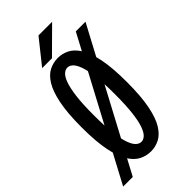

<svg xmlns="http://www.w3.org/2000/svg" viewBox="-295 -934 1042 1042"><g transform="rotate(-45 226.0 -413.5)"><path d="M470.4 -738.6 56.1 38.6H-17.7L396.1 -738.6ZM224.6 11Q190.3 11 158.9 -4.5Q127.6 -20 103.1 -59Q78.6 -98 64.4 -168.3Q50.1 -238.6 50.1 -348Q50.1 -457.1 64.4 -527.1Q78.6 -597 103.1 -636Q127.6 -675 158.9 -690.5Q190.3 -706 224.6 -706Q258.6 -706 289.7 -690.5Q320.8 -675 345.3 -636Q369.8 -597 383.9 -527.1Q398 -457.1 398 -348Q398 -238.6 383.9 -168.3Q369.8 -98 345.3 -59Q320.8 -20 289.7 -4.5Q258.6 11 224.6 11ZM224.6 -62.7Q240 -62.7 254.4 -75.7Q268.7 -88.6 280.4 -120.3Q292 -152 298.6 -207.5Q305.3 -263.1 305.3 -348Q305.3 -432.6 298.6 -487.9Q292 -543.2 280.4 -574.8Q268.7 -606.4 254.4 -619.3Q240 -632.3 224.6 -632.3Q209.1 -632.3 194.6 -619.3Q180.1 -606.4 168.6 -574.8Q157.1 -543.2 150.2 -487.9Q143.3 -432.6 143.3 -348Q143.3 -263.1 150.2 -207.5Q157.1 -152 168.6 -120.3Q180.1 -88.6 194.6 -75.7Q209.1 -62.7 224.6 -62.7ZM126.1 -726.8 237.4 -866.4H342.1L201.3 -726.8Z"/></g></svg>

Font: League Mono Thin Condensed
Style: Regular
Weight: 100
Width: 1
Designer: Tyler Finck
Foundry: The League of Moveable Type / Tyler Finck
Version: Version 2.300;RELEASE